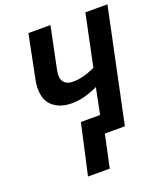

<svg xmlns="http://www.w3.org/2000/svg" viewBox="-163 -823 976 1137"><g transform="rotate(-20 325.0 -254.5)"><path d="M264 -113H385L418 -277Q330 -235 254 -235Q182 -235 136.5 -272Q91 -309 91 -387Q91 -414 98 -445L152 -714H291L238 -458Q233 -433 233 -417Q233 -386 251 -369.5Q269 -353 304 -353Q366 -353 443 -389L511 -714H650L500 0H374L330 205H193Z"/></g></svg>

Font: Noto Sans Display
Style: Bold Italic
Weight: 700
Italic angle: -12°
Designer: Monotype Design team
Foundry: Monotype Imaging Inc.
Version: Version 1.000